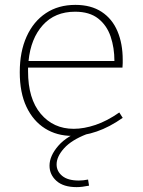

<svg xmlns="http://www.w3.org/2000/svg" viewBox="-20 -550 586 787"><path d="M276 7Q213 7 164.5 -23.5Q116 -54 88.5 -112Q61 -170 61 -254Q61 -338 89 -400Q117 -462 168 -496Q219 -530 289 -530Q353 -530 396.5 -501.5Q440 -473 461.5 -422Q483 -371 483 -305Q483 -299 483 -291.5Q483 -284 482 -273H95Q95 -266 95 -258Q95 -145 147 -83.5Q199 -22 282 -22Q324 -22 371.5 -38Q419 -54 469 -89L483 -67Q429 -29 376.5 -11Q324 7 276 7ZM288 -502Q205 -502 155.5 -447Q106 -392 97 -300H449Q449 -354 433.5 -400Q418 -446 382.5 -474Q347 -502 288 -502ZM294 217Q240 217 211.5 191.5Q183 166 183 129Q183 89 219 47.5Q255 6 327 -19L335 0Q273 24 242.5 58Q212 92 212 124Q212 152 235 171Q258 190 303 190Q321 190 341 186L345 211Q316 217 294 217Z"/></svg>

Font: Bitter ExtraLight
Style: Regular
Weight: 200
Designer: Sol Matas, and Bitter project Authors
Foundry: Sol Matas
Version: Version 2.001